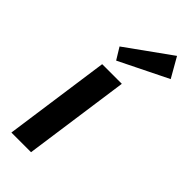

<svg xmlns="http://www.w3.org/2000/svg" viewBox="-240 -791 836 836"><g transform="rotate(45 178.0 -373.0)"><path d="M356 -655 131 -544 98 -598 304 -746ZM151 0H30L99 -490H220Z"/></g></svg>

Font: Exo 2.0 Semi Bold
Style: Italic
Weight: 600
Italic angle: -8°
Designer: Natanael Gama
Version: Version 1.001;PS 001.001;hotconv 1.0.70;makeotf.lib2.5.58329